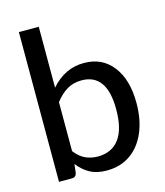

<svg xmlns="http://www.w3.org/2000/svg" viewBox="-111 -823 785 914"><g transform="rotate(-15 281.0 -365.5)"><path d="M303 7Q253.5 7 220 -11.5Q186.5 -30 161 -63L156 -20.5Q152 0 131.5 0H68V-738H166V-438Q234 -516 328.5 -516Q417.5 -516 469.5 -449.5Q521.5 -383 521.5 -267.5Q521.5 -185.5 495 -123.5Q468.5 -61.5 419.5 -27.2Q370.5 7 303 7ZM279 -68.5Q347 -68.5 383.8 -117Q420.5 -165.5 420.5 -263.5Q420.5 -439 296 -439Q254.5 -439 223.5 -420Q192.5 -401 166 -366.5V-125Q190 -94 218 -81.2Q246 -68.5 279 -68.5Z"/></g></svg>

Font: Verano Sans Medium
Style: Regular
Weight: 500
Designer: Lukasz Dziedzic with Adam Twardoch and Botio Nikoltchev
Foundry: tyPoland Lukasz Dziedzic
Version: Version 3.001;December 28, 2019;FontCreator 12.0.0.2547 64-b